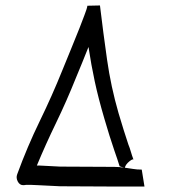

<svg xmlns="http://www.w3.org/2000/svg" viewBox="-20 -681 636 703"><path d="M398 2Q349 2 299.5 1.5Q250 1 200 1Q180 0 159.5 -1Q139 -2 119 -3Q107 -4 96 -4Q85 -4 74 -4Q75 -4 72 -3.5Q69 -3 65 -3Q52 -3 45 -16.5Q38 -30 43 -43Q80 -144 125.5 -237.5Q171 -331 208 -423Q225 -464 240.5 -502.5Q256 -541 271 -578L289 -625Q293 -636 296 -644.5Q299 -653 300 -660L346 -661Q358 -561 372 -462.5Q386 -364 414 -267Q425 -230 433 -204.5Q441 -179 450 -152Q455 -140 459 -126Q463 -112 469 -96Q467 -101 453.5 -90Q440 -79 437 -67Q452 -65 467 -62.5Q482 -60 499 -60L509 2ZM434 -67 418 -72Q414 -84 409.5 -98.5Q405 -113 399 -129Q389 -158 380.5 -185.5Q372 -213 362 -247Q340 -322 327 -382.5Q314 -443 304 -509Q292 -479 280.5 -450.5Q269 -422 258 -396Q224 -311 185.5 -231.5Q147 -152 115 -75H122Q142 -74 161.5 -73Q181 -72 200 -71Q250 -71 299.5 -70.5Q349 -70 398 -70Q418 -70 434 -67Z"/></svg>

Font: Syne Tactile
Style: Regular
Weight: 400
Designer: Lucas Descroix
Foundry: Bonjour Monde
Version: Version 2.100; ttfautohint (v1.8.3)